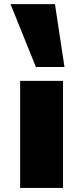

<svg xmlns="http://www.w3.org/2000/svg" viewBox="-20 -925 367 945"><path d="M79.1 -526.9H290V0H79.1ZM156.7 -595.2 31.7 -904.8H250.5L297.4 -595.2Z"/></svg>

Font: Candal
Style: Regular
Weight: 400
Designer: vernon adams
Foundry: vernon adams
Version: Version 1.000